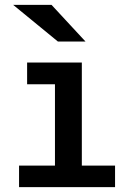

<svg xmlns="http://www.w3.org/2000/svg" viewBox="-20 -782 540 786"><path d="M315 -526V-104H451V-16H58V-104H205V-437H91V-526ZM330 -612H217L34 -762H191Z"/></svg>

Font: D2Coding
Style: Bold
Weight: 700
Monospace: yes
Designer: Yong-Rak Park; Jeong-Hwan Yoon; Sang-Min Lee;
Foundry: NHN Corporation
Version: Version 1.3.2; Build 20180524